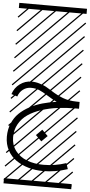

<svg xmlns="http://www.w3.org/2000/svg" viewBox="-88 -1013 706 1498"><g transform="rotate(5 265.0 -263.5)"><path d="M47.9 -241.2 1 -255.9Q17.1 -306.2 58.1 -336.4Q99.1 -366.7 149.4 -366.7Q181.2 -366.7 212.6 -356.9Q244.1 -347.2 262.7 -337.2Q281.2 -327.1 311 -308.1Q358.9 -277.3 404.8 -260Q450.7 -242.7 512.2 -241.7L536.1 -241.2V-188H511.7Q436.5 -188 369.9 -179.4Q303.2 -170.9 242.4 -150.9Q181.6 -130.9 137.9 -100.8Q94.2 -70.8 68.6 -25.1Q43 20.5 43 77.6Q43 138.7 76.9 183.3Q110.8 228 168 250Q225.1 272 297.9 272Q389.2 272 474.6 243.2L490.2 289.1Q394 320.8 297.9 320.8Q238.3 320.8 184.6 305.4Q130.9 290 87.9 260.7Q44.9 231.4 19.5 184.1Q-5.9 136.7 -5.9 77.6Q-5.9 21 14.2 -26.1Q34.2 -73.2 67.9 -106.2Q101.6 -139.2 148.9 -164.3Q196.3 -189.5 247.6 -203.9Q298.8 -218.3 357.4 -226.6Q327.1 -240.2 284.7 -267.1Q243.2 -293.5 214.4 -305.7Q185.5 -317.9 149.4 -317.9Q114.7 -317.9 87.2 -297.4Q59.6 -276.9 47.9 -241.2ZM0 402.8H530.3V442.9H0ZM0 -970.2H530.3V-930.2H0ZM526.9 410.6 533.7 417.5 525.4 425.8 518.6 418.9ZM526.9 304.7 533.7 311.5 419.4 425.8 412.6 418.9ZM526.9 198.7 533.7 205.6 313.5 425.8 306.6 418.9ZM526.9 92.3 533.7 99.1 207.5 425.8 200.7 418.9ZM526.9 -13.2 533.7 -6.3 101.6 425.8 94.7 418.9ZM526.9 -119.1 533.7 -112.3 3.4 418 -3.4 411.1ZM526.9 -225.6 533.7 -218.8 3.4 311.5 -3.4 304.7ZM526.9 -331.5 533.7 -324.7 3.4 205.6 -3.4 198.7ZM526.9 -438 533.7 -431.2 3.4 99.1 -3.4 92.3ZM526.9 -543.5 533.7 -536.6 3.4 -6.3 -3.4 -13.2ZM526.9 -649.4 533.7 -642.6 3.4 -112.3 -3.4 -119.1ZM526.9 -755.9 533.7 -749 3.4 -218.8 -3.4 -225.6ZM526.9 -861.8 533.7 -855 3.4 -324.7 -3.4 -331.5ZM516.6 -958 523.4 -951.2 3.4 -431.2 -3.4 -438ZM411.1 -958 418 -951.2 3.4 -536.6 -3.4 -543.5ZM305.2 -958 312 -951.2 3.4 -642.6 -3.4 -649.4ZM198.7 -958 205.6 -951.2 3.4 -749 -3.4 -755.9ZM92.3 -958 99.1 -951.2 3.4 -855 -3.4 -861.8ZM219.2 45.9 265.1 0 311 45.9 265.1 91.3Z"/></g></svg>

Font: AzarMehrMSRS3
Style: Regular
Weight: 1
Designer: Amin Abedi
Version: Version 1.00